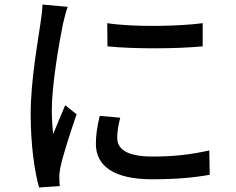

<svg xmlns="http://www.w3.org/2000/svg" viewBox="-20 -788 1040 845"><path d="M452 -686 453 -584C569 -572 758 -573 872 -584V-686C768 -672 567 -668 452 -686ZM509 -270 419 -278C407 -229 402 -191 402 -155C402 -58 480 1 650 1C757 1 840 -7 903 -19L901 -126C817 -107 742 -99 652 -99C531 -99 496 -136 496 -181C496 -208 500 -235 509 -270ZM278 -758 167 -768C166 -741 162 -710 158 -685C147 -605 115 -435 115 -286C115 -151 132 -33 152 37L243 31C242 19 241 4 241 -6C240 -17 243 -38 246 -52C256 -102 291 -209 317 -285L267 -325C251 -288 231 -239 214 -198C210 -235 208 -270 208 -305C208 -412 240 -600 257 -682C261 -700 271 -740 278 -758Z"/></svg>

Font: Noto Sans JP Medium
Style: Regular
Weight: 500
Designer: Ryoko NISHIZUKA 西塚涼子 (kana, bopomofo & ideographs); Paul D. Hunt (Latin, Greek & Cyrillic); Sandoll Communications 산돌커뮤니
Foundry: Adobe
Version: Version 2.004;hotconv 1.0.118;makeotfexe 2.5.65603